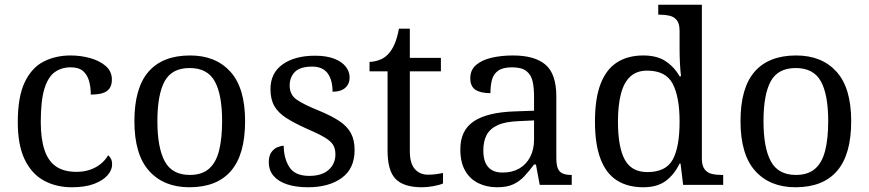

<svg xmlns="http://www.w3.org/2000/svg" viewBox="-20 -780 3666 810"><path d="M283 10Q217 10 165.5 -18Q114 -46 84.5 -106.5Q55 -167 55 -265Q55 -372 84.5 -433.5Q114 -495 164.5 -520.5Q215 -546 278 -546Q320 -546 360 -535Q400 -524 426 -501.5Q452 -479 452 -444Q452 -421 442 -407Q432 -393 412.5 -387Q393 -381 363 -381Q363 -413 355.5 -439Q348 -465 330 -480.5Q312 -496 278 -496Q240 -496 211.5 -476Q183 -456 167.5 -406Q152 -356 152 -266Q152 -195 167.5 -148Q183 -101 216 -78Q249 -55 303 -55Q334 -55 360 -64Q386 -73 405.5 -89Q425 -105 436 -125Q444 -119 448.5 -109.5Q453 -100 453 -86Q453 -63 434 -41Q415 -19 377.5 -4.5Q340 10 283 10Z M779 10Q671 10 609 -59Q547 -128 547 -269Q547 -409 606.5 -477.5Q666 -546 782 -546Q890 -546 952 -477.5Q1014 -409 1014 -269Q1014 -128 954.5 -59Q895 10 779 10ZM781 -42Q831 -42 861 -67.5Q891 -93 904 -144Q917 -195 917 -269Q917 -381 886 -437Q855 -493 780 -493Q705 -493 674.5 -437Q644 -381 644 -269Q644 -157 675 -99.5Q706 -42 781 -42Z M1279 10Q1229 10 1192 -2Q1155 -14 1134.5 -37.5Q1114 -61 1114 -96Q1114 -123 1125 -138Q1136 -153 1150.5 -159Q1165 -165 1177 -165Q1177 -113 1200.5 -75.5Q1224 -38 1285 -38Q1338 -38 1366.5 -63.5Q1395 -89 1395 -129Q1395 -154 1384.5 -170Q1374 -186 1347.5 -201.5Q1321 -217 1272 -238Q1221 -261 1187.5 -282.5Q1154 -304 1137.5 -332.5Q1121 -361 1121 -404Q1121 -472 1172.5 -508.5Q1224 -545 1309 -545Q1357 -545 1389.5 -532.5Q1422 -520 1438.5 -499Q1455 -478 1455 -453Q1455 -426 1436.5 -409.5Q1418 -393 1383 -393Q1383 -443 1362 -471Q1341 -499 1297 -499Q1246 -499 1224 -476.5Q1202 -454 1202 -419Q1202 -381 1230.5 -360.5Q1259 -340 1326 -313Q1379 -291 1412 -269Q1445 -247 1460.5 -218Q1476 -189 1476 -147Q1476 -69 1422 -29.5Q1368 10 1279 10Z M1760 10Q1684 10 1649.5 -24.5Q1615 -59 1615 -145V-479H1539V-519Q1557 -519 1579 -526.5Q1601 -534 1617 -551Q1634 -569 1645 -595Q1656 -621 1663 -659H1709V-536H1840V-479H1709V-142Q1709 -91 1730 -67Q1751 -43 1785 -43Q1803 -43 1818 -45Q1833 -47 1849 -50V-6Q1836 0 1810 5Q1784 10 1760 10Z M2077 10Q2033 10 1997.5 -7.5Q1962 -25 1942 -60.5Q1922 -96 1922 -150Q1922 -230 1978.5 -268Q2035 -306 2150 -310L2233 -313V-373Q2233 -409 2227 -436.5Q2221 -464 2201 -480Q2181 -496 2140 -496Q2102 -496 2082 -482Q2062 -468 2055.5 -443.5Q2049 -419 2049 -387Q2007 -387 1985.5 -401.5Q1964 -416 1964 -450Q1964 -485 1988.5 -506Q2013 -527 2054 -536.5Q2095 -546 2144 -546Q2236 -546 2281.5 -507Q2327 -468 2327 -373V-114Q2327 -86 2333 -70.5Q2339 -55 2353 -48.5Q2367 -42 2389 -42H2392V0H2257L2241 -86H2233Q2212 -58 2192 -36.5Q2172 -15 2145.5 -2.5Q2119 10 2077 10ZM2100 -52Q2141 -52 2170.5 -69Q2200 -86 2216.5 -117.5Q2233 -149 2233 -191V-272L2169 -269Q2112 -267 2079.5 -252Q2047 -237 2033 -210.5Q2019 -184 2019 -145Q2019 -114 2028 -93.5Q2037 -73 2055 -62.5Q2073 -52 2100 -52Z M2694 10Q2628 10 2582.5 -19Q2537 -48 2513.5 -109.5Q2490 -171 2490 -267Q2490 -364 2513.5 -425.5Q2537 -487 2582.5 -516.5Q2628 -546 2694 -546Q2752 -546 2788.5 -521.5Q2825 -497 2847 -458H2853Q2850 -483 2848.5 -513.5Q2847 -544 2847 -568V-650Q2847 -680 2835.5 -694.5Q2824 -709 2805.5 -713.5Q2787 -718 2765 -718H2757V-760H2941V-110Q2941 -81 2952.5 -66Q2964 -51 2982.5 -46.5Q3001 -42 3023 -42H3031V0H2862L2851 -90H2847Q2825 -44 2789 -17Q2753 10 2694 10ZM2711 -54Q2789 -54 2818 -106.5Q2847 -159 2847 -267Q2847 -371 2818 -426.5Q2789 -482 2710 -482Q2666 -482 2639 -457Q2612 -432 2599.5 -384Q2587 -336 2587 -266Q2587 -160 2615.5 -107Q2644 -54 2711 -54Z M3336 10Q3228 10 3166 -59Q3104 -128 3104 -269Q3104 -409 3163.5 -477.5Q3223 -546 3339 -546Q3447 -546 3509 -477.5Q3571 -409 3571 -269Q3571 -128 3511.5 -59Q3452 10 3336 10ZM3338 -42Q3388 -42 3418 -67.5Q3448 -93 3461 -144Q3474 -195 3474 -269Q3474 -381 3443 -437Q3412 -493 3337 -493Q3262 -493 3231.5 -437Q3201 -381 3201 -269Q3201 -157 3232 -99.5Q3263 -42 3338 -42Z"/></svg>

Font: Noto Serif Hebrew
Style: Regular
Weight: 400
Designer: Monotype Design Team
Foundry: Monotype Imaging Inc.
Version: Version 2.003